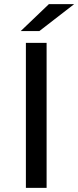

<svg xmlns="http://www.w3.org/2000/svg" viewBox="-20 -907 378 927"><path d="M105 0V-700H205V0ZM80 -757 216 -887H338L170 -757Z"/></svg>

Font: Montserrat Thin Medium
Style: Regular
Weight: 500
Version: Version 9.000